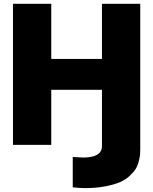

<svg xmlns="http://www.w3.org/2000/svg" viewBox="-20 -747 790 990"><path d="M46.9 0V-727.3H244.3V-443.2H505.7V-727.3H703.1V20.2Q703.1 36.9 702.4 48.1Q701.7 59.3 696.2 82.4Q690.7 105.5 680.8 122Q670.8 138.5 649.5 158.9Q628.2 179.3 598.7 192.1Q569.2 204.9 522.2 214Q475.1 223 416.2 223Q404.5 223 390.1 221.9Q375.7 220.9 365.8 219.8Q355.8 218.8 355.1 218.8V62.5Q407.7 65.3 409.1 65.3Q505.7 65.3 505.7 5.7V-284.1H244.3V0Z"/></svg>

Font: Karasuma Gothic
Style: Black
Weight: 900
Designer: Rasmus Andersson / Ryoko Nishizuka
Foundry: Genbu
Version: Version 1.00